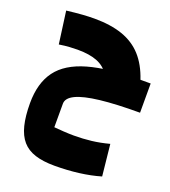

<svg xmlns="http://www.w3.org/2000/svg" viewBox="-142 -588 874 988"><g transform="rotate(20 295.5 -94.0)"><path d="M270 297Q207 297 163.5 283Q120 269 93.5 238.5Q67 208 54.5 158Q42 108 42 37Q42 -73 92 -140.5Q142 -208 251 -239Q360 -270 535 -270L591 -110Q460 -110 373.5 -100Q287 -90 244.5 -69.5Q202 -49 202 -18V111Q221 113 254 115Q287 117 310 117Q361 117 407 111.5Q453 106 502 93L520 265Q466 281 402.5 289Q339 297 270 297ZM591 -110Q494 -110 436.5 -140Q379 -170 350 -236Q329 -271 287 -288Q245 -305 179 -305Q159 -305 134.5 -303.5Q110 -302 78 -297L54 -474Q104 -480 139.5 -482.5Q175 -485 205 -485Q295 -485 359.5 -462.5Q424 -440 467 -392.5Q510 -345 535 -270H591Z"/></g></svg>

Font: Changa ExtraBold
Style: Regular
Weight: 800
Designer: Eduardo Rodriguez Tunni
Foundry: Eduardo Rodriguez Tunni
Version: Version 3.002; ttfautohint (v1.8.2)